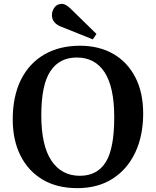

<svg xmlns="http://www.w3.org/2000/svg" viewBox="-20 -961 808 995"><path d="M381 14Q275 14 200.5 -30.5Q126 -75 86 -155Q46 -235 46 -342Q46 -462 88.5 -547.5Q131 -633 209.5 -678.5Q288 -724 394 -724Q493 -724 566.5 -682Q640 -640 681 -561Q722 -482 722 -373Q722 -259 681.5 -172Q641 -85 564.5 -35.5Q488 14 381 14ZM394 -50Q483 -50 527.5 -120Q572 -190 572 -353Q572 -510 522 -586.5Q472 -663 378 -663Q288 -663 241 -592Q194 -521 194 -363Q194 -207 246.5 -128.5Q299 -50 394 -50ZM461 -757 296 -823Q249 -842 249 -883Q249 -904 262.5 -922.5Q276 -941 301 -941Q320 -941 345 -917L480 -785Z"/></svg>

Font: Literata 36pt SemiBold
Style: Regular
Weight: 600
Designer: Latin by Veronika Burian and Jose Scaglione. Greek by Irene Vlachou. Cyrillic by Vera Evstafieva.
Foundry: TypeTogether
Version: Version 3.002